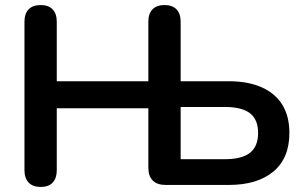

<svg xmlns="http://www.w3.org/2000/svg" viewBox="-20 -733 1204 761"><path d="M141 8Q110 8 93.5 -9.5Q77 -27 77 -58V-647Q77 -679 93.5 -696Q110 -713 141 -713Q172 -713 188.5 -696Q205 -679 205 -647V-411H568V-647Q568 -679 584.5 -696Q601 -713 632 -713Q663 -713 679.5 -696Q696 -679 696 -647V-411H887Q962 -411 1016 -387.5Q1070 -364 1098.5 -318.5Q1127 -273 1127 -206Q1127 -106 1063.5 -53Q1000 0 887 0H636Q603 0 585.5 -17.5Q568 -35 568 -68V-304H205V-58Q205 -27 189 -9.5Q173 8 141 8ZM696 -102H871Q939 -102 971 -127.5Q1003 -153 1003 -206Q1003 -259 971 -284Q939 -309 871 -309H696Z"/></svg>

Font: Nunito ExtraLight
Style: Regular
Weight: 200
Designer: Vernon Adams
Foundry: Vernon Adams
Version: Version 3.602